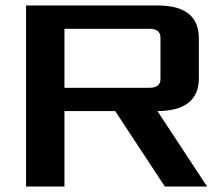

<svg xmlns="http://www.w3.org/2000/svg" viewBox="-20 -680 810 700"><path d="M75 0V-660H555Q705 -660 705 -540V-395Q705 -276 554 -275L735 0H581L400 -275H215V0ZM215 -360H525Q565 -360 565 -392V-543Q565 -575 525 -575H215Z"/></svg>

Font: Xolonium
Style: Regular
Weight: 400
Designer: Severin Meyer
Version: Version 4.2